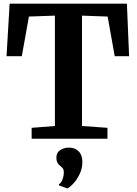

<svg xmlns="http://www.w3.org/2000/svg" viewBox="-20 -763 752 1056"><path d="M282 -677 139 -672 100 -454H16L33 -743H678L690 -454H611L572 -672L431 -677V-70L571 -60V0H154V-60L282 -70ZM351 273H350L305 257L304 250Q316 244 323.5 224.5Q331 205 331 185Q331 171 326 164Q321 157 311 149Q290 134 290 105Q290 76 311.5 62.5Q333 49 357 49H360Q393 49 413 69.5Q433 90 433 128Q433 163 418 194.5Q403 226 383 247Q363 268 351 273Z"/></svg>

Font: Koeln Type Serif
Style: Bold
Weight: 700
Designer: Eben Sorkin
Foundry: Eben Sorkin
Version: Version 2.002